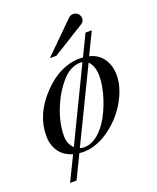

<svg xmlns="http://www.w3.org/2000/svg" viewBox="-147 -751 794 973"><g transform="rotate(-20 250.0 -264.5)"><path d="M180 -494 342 -654Q352 -664 367 -664Q382 -664 392.5 -653.5Q403 -643 403 -628Q403 -610 386 -600L215 -494ZM428 -554 370 -435Q418 -424 443.5 -386.5Q469 -349 469 -298Q469 -238 435 -173Q401 -108 345 -60Q262 11 176 11Q168 11 156 9L95 135H60L124 4Q85 -9 65 -30Q28 -69 28 -130Q28 -245 121 -343Q214 -441 322 -441Q333 -441 339 -440L394 -554ZM357 -406 167 -14Q178 -10 189 -10Q255 -10 311 -92Q343 -141 364 -206Q385 -271 385 -325Q385 -375 357 -406ZM140 -29 328 -418Q318 -420 318 -420Q266 -420 223 -374Q174 -321 143 -244.5Q112 -168 112 -97Q112 -57 140 -29Z"/></g></svg>

Font: STIX MathJax Latin
Style: Italic
Weight: 400
Italic angle: -16.33°
Designer: MicroPress Inc., with final additions and corrections provided by Coen Hoffman, Elsevier (retired)
Version: Version 1.1.1